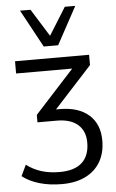

<svg xmlns="http://www.w3.org/2000/svg" viewBox="-62 -794 619 1025"><g transform="rotate(-5 247.5 -282.0)"><path d="M228.2 188.9Q161.4 188.9 107.3 172.9Q53.2 156.9 16.4 127.9L44.4 69Q79.9 96.1 123.4 109.9Q166.9 123.6 221.2 123.6Q301.1 123.6 341.3 86.8Q381.6 49.9 381.6 -20.3Q381.6 -82.8 342.1 -116.9Q302.7 -151 229 -151H126.1V-190.9L354.7 -441.2V-420.7H35.2V-486.3H432.1V-431L208.1 -186.3L189.3 -211H250.4Q350.8 -211 406.7 -161.8Q462.6 -112.6 462.6 -24Q462.6 41.8 434.5 89.7Q406.4 137.6 354 163.3Q301.5 188.9 228.2 188.9ZM194.8 -551.3 85.4 -752.8H141.5L233.4 -605.4L325.3 -752.8H381.4L272 -551.3Z"/></g></svg>

Font: Nunito Sans 12pt ExtraLight
Style: Regular
Weight: 200
Designer: Vernon Adams
Foundry: Vernon Adams
Version: Version 3.101;gftools[0.9.27]